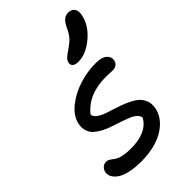

<svg xmlns="http://www.w3.org/2000/svg" viewBox="-235 -868 966 966"><g transform="rotate(-45 247.5 -385.5)"><path d="M307.1 -568.8Q286.1 -568.8 275.9 -577.1Q265.6 -585.4 268.1 -600.1Q271.5 -614.3 281.2 -623.8Q291 -633.3 315.9 -649.9Q345.2 -669.4 359.6 -686.5Q374 -703.6 387.2 -732.9Q400.9 -760.3 414.1 -770.5Q427.2 -780.8 443.8 -780.8Q469.2 -780.8 479.7 -764.6Q490.2 -748.5 484.9 -723.1Q473.1 -662.6 417.2 -615.7Q361.3 -568.8 307.1 -568.8ZM176.8 9.8Q127.9 9.8 92.3 1Q56.6 -7.8 38.8 -21.7Q21 -35.6 13.9 -50.5Q6.8 -65.4 9.8 -80.1Q12.7 -95.7 23.7 -105.5Q34.7 -115.2 49.8 -115.2Q59.6 -115.2 67.1 -110.8Q74.7 -106.4 82.3 -100.3Q89.8 -94.2 100.3 -88.1Q110.8 -82 132.6 -77.6Q154.3 -73.2 185.1 -73.2Q298.8 -73.2 336.9 -142.1Q335 -156.2 322 -168Q309.1 -179.7 289.6 -187.5Q270 -195.3 245.8 -203.9Q221.7 -212.4 197.3 -220Q172.9 -227.5 150.4 -239.3Q127.9 -251 111.8 -264.9Q95.7 -278.8 88.6 -300.3Q81.5 -321.8 86.9 -348.1Q95.7 -392.6 140.6 -429.2Q185.5 -465.8 246.1 -484.9Q306.6 -503.9 366.2 -502.9Q407.2 -502.4 425 -486.1Q442.9 -469.7 439 -446.8Q436 -432.6 425.3 -424.3Q414.6 -416 397.9 -416Q393.6 -416 378.9 -417Q364.3 -418 351.1 -418Q224.6 -418 162.1 -337.9Q163.6 -322.3 179.9 -310.1Q196.3 -297.9 220.7 -289.1Q245.1 -280.3 274.2 -271.5Q303.2 -262.7 330.6 -251Q357.9 -239.3 379.2 -223.9Q400.4 -208.5 410.6 -184.3Q420.9 -160.2 415 -128.9Q405.3 -84.5 370.1 -52.5Q335 -20.5 285.2 -5.4Q235.4 9.8 176.8 9.8Z"/></g></svg>

Font: Shantell Sans Normal
Style: Italic
Weight: 400
Italic angle: -11.31°
Designer: Stephen Nixon, Anya Danilova, Shantell Martin
Foundry: Arrow Type
Version: Version 1.006;[559af2be0]